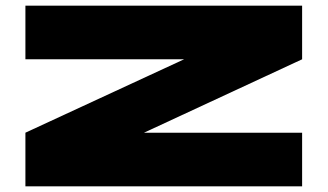

<svg xmlns="http://www.w3.org/2000/svg" viewBox="-20 -660 1160 680"><path d="M70 -640H1050V-450L490 -190H1050V0H70V-190L632 -450H70Z"/></svg>

Font: Syne ExtraBold
Style: Regular
Weight: 800
Designer: Lucas Descroix
Foundry: Bonjour Monde
Version: Version 2.200; ttfautohint (v1.8.4)